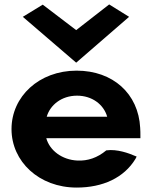

<svg xmlns="http://www.w3.org/2000/svg" viewBox="-20 -824 684 867"><path d="M83 -748 324 -541 563 -748 473 -804 324 -688 173 -803ZM189 -200H614V-210C614 -222 614 -235 613 -247C605 -401 490 -505 326 -505C156 -505 32 -388 32 -241C32 -95 156 23 326 23C444 23 540 -21 592 -107L597 -117L587 -121C564 -131 509 -152 460 -145C419 -111 376 -97 330 -99C260 -102 204 -145 189 -200ZM464 -297H191C206 -349 257 -392 328 -392C395 -392 448 -353 464 -297Z"/></svg>

Font: Bluebird
Style: SfBdExt
Weight: 700
Designer: Jasper
Foundry: Cannot Into Space Fonts
Version: Version 0.98